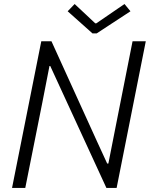

<svg xmlns="http://www.w3.org/2000/svg" viewBox="-20 -922 735 942"><path d="M182.6 -719.7H232.4L455.6 -229L505.9 -119.6H511.7L547.9 -303.2L630.4 -719.7H695.3L552.2 0H502L226.6 -598.1H222.7L188 -420.4L104 0H39.1ZM312 -866.7 346.2 -902.3 447.3 -807.6H452.6L590.8 -902.3L620.1 -866.7L454.6 -758.3H433.6Z"/></svg>

Font: Reddit Sans Vanilla Light
Style: Italic
Weight: 300
Italic angle: -11.25°
Designer: Stephen Hutchings
Version: Version 1.013